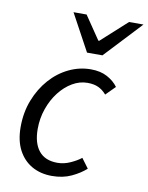

<svg xmlns="http://www.w3.org/2000/svg" viewBox="-85 -803 677 876"><g transform="rotate(10 254.0 -364.5)"><path d="M216.1 12Q163.3 12 123 -10.9Q82.8 -33.8 60 -77.4Q37.3 -120.9 37.3 -183.4Q37.3 -251.3 59.6 -308.5Q81.9 -365.7 119.6 -408.4Q157.3 -451.1 206.2 -474.6Q255.1 -498 307.8 -498Q352.9 -498 384.2 -480.9Q415.6 -463.9 433.9 -438.7L391.4 -395.9Q374.3 -415.6 353.7 -425.1Q333.2 -434.6 303.4 -434.6Q266.9 -434.6 233.3 -414.8Q199.8 -395.1 173.3 -361Q146.8 -326.9 131.2 -282.3Q115.5 -237.8 115.5 -188.1Q115.5 -122.7 144.4 -87.1Q173.3 -51.4 230.4 -51.4Q260.5 -51.4 289.6 -64.5Q318.8 -77.5 339.1 -93.4L372.1 -49.1Q345.7 -25 306.2 -6.5Q266.8 12 216.1 12ZM276.7 -570 184 -740.9H244.6L318.1 -632.7H322.1L441.4 -740.9H508.2L348.2 -570Z"/></g></svg>

Font: Source Sans 3
Style: Italic
Weight: 200
Italic angle: -11°
Designer: Paul D. Hunt
Foundry: Adobe
Version: Version 3.046;hotconv 1.0.118;makeotfexe 2.5.65603